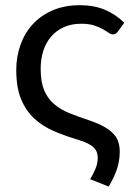

<svg xmlns="http://www.w3.org/2000/svg" viewBox="-20 -534 504 720"><path d="M422.5 -416.5Q418.5 -411 414.5 -408Q410.5 -405 403.5 -405Q396 -405 387 -411.2Q378 -417.5 364.8 -425Q351.5 -432.5 332.2 -438.8Q313 -445 285 -445Q247.5 -445 219 -432Q190.5 -419 171.2 -396.2Q152 -373.5 142.2 -342.8Q132.5 -312 132.5 -276.5Q132.5 -227.5 145.2 -196.5Q158 -165.5 182 -144.5Q206 -123.5 240.8 -109.5Q275.5 -95.5 319.5 -81Q352.5 -69.5 373.5 -57Q394.5 -44.5 407 -30.5Q419.5 -16.5 424.2 -0.2Q429 16 429 34.5Q429 70.5 417.8 102.5Q406.5 134.5 387.5 165.5L318 138Q328 122 337.2 100.8Q346.5 79.5 346.5 58Q346.5 47.5 343.5 38Q340.5 28.5 332.2 20Q324 11.5 309.2 4Q294.5 -3.5 271 -10.5Q223.5 -24.5 181.8 -42.5Q140 -60.5 108.8 -89.2Q77.5 -118 59.2 -161.8Q41 -205.5 41 -271.5Q41 -321.5 56.8 -365.8Q72.5 -410 102.8 -443Q133 -476 177.5 -495.2Q222 -514.5 279.5 -514.5Q333 -514.5 373.8 -497.2Q414.5 -480 446 -448.5Z"/></svg>

Font: Lato-Regular
Style: Regular
Weight: 400
Designer: Lukasz Dziedzic with Adam Twardoch and Botio Nikoltchev
Foundry: tyPoland Lukasz Dziedzic
Version: Version 2.015; 2015-08-06; http://www.latofonts.com/